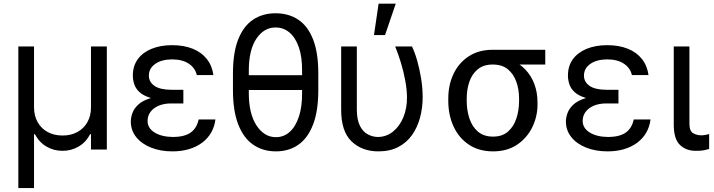

<svg xmlns="http://www.w3.org/2000/svg" viewBox="-20 -792 3780 1017"><path d="M77.1 204.1V-545.9H160.2V-222.7Q160.6 -178.7 179.4 -145Q198.2 -111.3 232.2 -92.8Q266.1 -74.2 311.5 -74.2Q356.9 -74.2 390.6 -93Q424.3 -111.8 443.1 -145.3Q461.9 -178.7 461.9 -222.7V-545.9H545.9V0H461.9V-81.1H457Q435.1 -38.1 395.8 -15.4Q356.4 7.3 311.5 6.8Q265.6 7.3 226.6 -15.4Q187.5 -38.1 165 -81.1H160.2V204.1Z M877.9 -284.2H951.2V-244.1H886.7Q848.1 -244.1 820.1 -231.9Q792 -219.7 776.9 -199Q761.7 -178.2 761.7 -152.3Q761.2 -113.8 798.6 -90.3Q835.9 -66.9 897.5 -66.4Q957 -66.9 989.5 -89.6Q1022 -112.3 1032.2 -159.2H1121.1Q1116.2 -120.6 1098.4 -89.6Q1080.6 -58.6 1051 -36.4Q1021.5 -14.2 981.7 -2.2Q941.9 9.8 893.6 9.8Q830.1 9.8 780.3 -10Q730.5 -29.8 701.9 -65.2Q673.3 -100.6 672.9 -147.5Q672.9 -169.4 681.4 -193.1Q689.9 -216.8 711.9 -237.5Q733.9 -258.3 774.2 -271.2Q814.5 -284.2 877.9 -284.2ZM951.2 -261.7H877.9Q815.4 -261.7 776.9 -273.7Q738.3 -285.6 718 -304.9Q697.8 -324.2 690.7 -347.2Q683.6 -370.1 683.6 -391.6Q683.6 -442.4 709.7 -478.3Q735.8 -514.2 782.7 -533.4Q829.6 -552.7 891.6 -552.7Q954.1 -552.7 1000.7 -533.9Q1047.4 -515.1 1075.4 -479.7Q1103.5 -444.3 1110.4 -394.5H1022.5Q1013.7 -432.1 980.2 -454.6Q946.8 -477.1 891.6 -477.5Q835.4 -477.1 802 -453.4Q768.6 -429.7 768.6 -391.6Q768.6 -357.9 797.9 -337.4Q827.1 -316.9 886.7 -316.4H951.2Z M1614.3 -393.6V-315.4H1267.6V-393.6ZM1666 -402.3V-315.4Q1666 -204.1 1638.2 -132.1Q1610.4 -60.1 1560.1 -25.1Q1509.8 9.8 1441.4 9.8Q1373 9.8 1321.8 -25.1Q1270.5 -60.1 1242.2 -132.1Q1213.9 -204.1 1213.9 -315.4V-402.3Q1213.9 -513.2 1241.9 -583.7Q1270 -654.3 1320.8 -688Q1371.6 -721.7 1439.5 -721.7Q1508.8 -721.7 1559.6 -688Q1610.4 -654.3 1638.2 -583.7Q1666 -513.2 1666 -402.3ZM1580.1 -299.8V-418Q1580.6 -491.2 1562.7 -542.2Q1544.9 -593.3 1513.2 -619.9Q1481.4 -646.5 1439.5 -646.5Q1377.9 -646.5 1337.9 -586.9Q1297.9 -527.3 1297.9 -418V-299.8Q1297.9 -189.9 1338.6 -127.7Q1379.4 -65.4 1441.4 -65.4Q1483.4 -65.4 1514.6 -93.5Q1545.9 -121.6 1563.2 -174.1Q1580.6 -226.6 1580.1 -299.8Z M1787.1 -545.9H1870.1V-210Q1870.6 -156.7 1886.5 -125.5Q1902.3 -94.2 1927.7 -80.6Q1953.1 -66.9 1981.4 -66.4Q2026.9 -66.9 2061.8 -95Q2096.7 -123 2116.5 -170.7Q2136.2 -218.3 2135.7 -277.3Q2135.3 -317.9 2126.7 -364.5Q2118.2 -411.1 2104 -458.3Q2089.8 -505.4 2073.2 -545.9H2162.1Q2176.8 -516.1 2189.7 -471.2Q2202.6 -426.3 2210.7 -375.5Q2218.8 -324.7 2218.8 -277.3Q2218.8 -221.2 2205.1 -169.7Q2191.4 -118.2 2163.1 -77.6Q2134.8 -37.1 2090.3 -13.7Q2045.9 9.8 1984.4 9.8Q1897 9.8 1841.8 -43.5Q1786.6 -96.7 1787.1 -211.9ZM1960.9 -606.4 1985.4 -772.5H2076.2L2019.5 -606.4Z M2354.5 -258.8V-269.5Q2354.5 -342.8 2382.6 -401.4Q2410.6 -460 2463.4 -494.1Q2516.1 -528.3 2589.8 -528.3Q2605.5 -526.9 2618.7 -517.6Q2631.8 -508.3 2647.7 -496.3Q2663.6 -484.4 2687.5 -474.6Q2731 -457 2762.2 -424.3Q2793.5 -391.6 2810.3 -347.2Q2827.1 -302.7 2827.1 -249V-238.3Q2827.1 -174.8 2799.3 -117.9Q2771.5 -61 2719 -25.6Q2666.5 9.8 2591.8 9.8Q2517.1 9.8 2463.9 -25.6Q2410.6 -61 2382.6 -121.8Q2354.5 -182.6 2354.5 -258.8ZM2452.1 -269.5V-258.8Q2452.1 -207.5 2466.6 -164.3Q2481 -121.1 2511.7 -94.7Q2542.5 -68.4 2591.8 -68.4Q2640.1 -68.4 2670.4 -94.7Q2700.7 -121.1 2715.1 -164.3Q2729.5 -207.5 2729.5 -258.8V-269.5Q2729.5 -318.4 2714.8 -359.4Q2700.2 -400.4 2669.7 -425.3Q2639.2 -450.2 2589.8 -450.2Q2541.5 -450.2 2511 -425.3Q2480.5 -400.4 2466.3 -359.4Q2452.1 -318.4 2452.1 -269.5ZM2868.2 -528.3V-450.2H2589.8V-528.3Z M3182.6 -284.2H3255.9V-244.1H3191.4Q3152.8 -244.1 3124.8 -231.9Q3096.7 -219.7 3081.5 -199Q3066.4 -178.2 3066.4 -152.3Q3065.9 -113.8 3103.3 -90.3Q3140.6 -66.9 3202.1 -66.4Q3261.7 -66.9 3294.2 -89.6Q3326.7 -112.3 3336.9 -159.2H3425.8Q3420.9 -120.6 3403.1 -89.6Q3385.3 -58.6 3355.7 -36.4Q3326.2 -14.2 3286.4 -2.2Q3246.6 9.8 3198.2 9.8Q3134.8 9.8 3085 -10Q3035.2 -29.8 3006.6 -65.2Q2978 -100.6 2977.5 -147.5Q2977.5 -169.4 2986.1 -193.1Q2994.6 -216.8 3016.6 -237.5Q3038.6 -258.3 3078.9 -271.2Q3119.1 -284.2 3182.6 -284.2ZM3255.9 -261.7H3182.6Q3120.1 -261.7 3081.5 -273.7Q3043 -285.6 3022.7 -304.9Q3002.4 -324.2 2995.4 -347.2Q2988.3 -370.1 2988.3 -391.6Q2988.3 -442.4 3014.4 -478.3Q3040.5 -514.2 3087.4 -533.4Q3134.3 -552.7 3196.3 -552.7Q3258.8 -552.7 3305.4 -533.9Q3352.1 -515.1 3380.1 -479.7Q3408.2 -444.3 3415 -394.5H3327.1Q3318.4 -432.1 3284.9 -454.6Q3251.5 -477.1 3196.3 -477.5Q3140.1 -477.1 3106.7 -453.4Q3073.2 -429.7 3073.2 -391.6Q3073.2 -357.9 3102.5 -337.4Q3131.8 -316.9 3191.4 -316.4H3255.9Z M3548.8 -545.9H3631.8V-134.8Q3632.3 -96.7 3652.3 -85.9Q3672.4 -75.2 3694.3 -75.2Q3705.6 -75.2 3718.3 -77.6Q3731 -80.1 3736.3 -82V-2.9Q3725.6 0.5 3708.3 3.9Q3690.9 7.3 3665 6.8Q3614.7 7.3 3581.5 -24.4Q3548.3 -56.2 3548.8 -134.8Z"/></svg>

Font: Inter V
Style: 
Weight: 400
Designer: Rasmus Andersson
Foundry: rsms
Version: Version 4.000;git-a3f224843